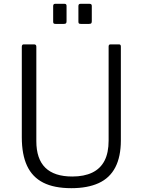

<svg xmlns="http://www.w3.org/2000/svg" viewBox="-20 -974 746 1004"><path d="M612 -240Q612 -155 583 -99Q554 -43 496 -16.5Q438 10 353 10Q263 10 206 -19Q149 -48 121.5 -107Q94 -166 94 -256V-729Q94 -742 104 -742H158Q170 -742 170 -730V-236Q170 -143 217 -97Q264 -51 358 -51Q420 -51 462.5 -71.5Q505 -92 526.5 -133.5Q548 -175 548 -239V-731Q548 -742 558 -742H602Q612 -742 612 -731V-240ZM328 -943V-863Q328 -855 325 -852Q322 -849 313 -849H271Q263 -849 260.5 -851.5Q258 -854 258 -861V-942Q258 -954 268 -954H318Q328 -954 328 -943ZM460 -943V-863Q460 -855 457 -852Q454 -849 445 -849H403Q395 -849 392.5 -851.5Q390 -854 390 -861V-942Q390 -954 400 -954H449Q460 -954 460 -943Z"/></svg>

Font: Libre Franklin Light
Style: Regular
Weight: 300
Designer: Pablo Impallari, Rodrigo Fuenzalida, Nhung Nguyen
Foundry: Impallari Type
Version: Version 3.000